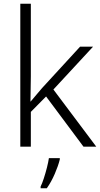

<svg xmlns="http://www.w3.org/2000/svg" viewBox="-20 -780 534 1021"><path d="M144 -374Q144 -342 143 -307.5Q142 -273 142 -240H143Q156 -255 172.5 -275Q189 -295 204 -312L406 -532H475L264 -304L492 0H424L225 -267L144 -185V0H88V-760H144ZM298 68Q290 101 271.5 144Q253 187 229 221H196V212Q204 196 213 168.5Q222 141 229.5 111.5Q237 82 240 61H298Z"/></svg>

Font: Noto Sans Lao Light
Style: Regular
Weight: 300
Designer: Monotype Design Team
Foundry: Monotype Imaging Inc.
Version: Version 2.003; ttfautohint (v1.8.4.7-5d5b)